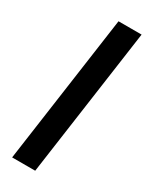

<svg xmlns="http://www.w3.org/2000/svg" viewBox="-222 -683 778 973"><g transform="rotate(30 167.5 -196.5)"><path d="M39 237 161 -630H296L174 237Z"/></g></svg>

Font: Alumni Sans Black
Style: Italic
Weight: 900
Italic angle: -8°
Version: Version 1.016